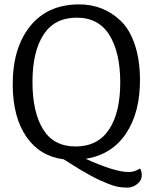

<svg xmlns="http://www.w3.org/2000/svg" viewBox="-20 -714 705 875"><path d="M618 54Q626 64 626 86Q626 108 605.5 124.5Q585 141 560.5 141Q536 141 516 137Q496 133 473 123.5Q450 114 432 106Q414 98 387.5 83Q361 68 347 60Q312 38 270 12Q162 -2 101 -89.5Q40 -177 38 -321Q36 -492 116 -593Q196 -694 341 -694Q451 -694 529 -620Q569 -583 593 -514.5Q617 -446 618 -354Q619 -203 555 -106.5Q491 -10 371 10Q503 70 567 70Q593 70 618 54ZM328.5 -633.5Q228 -633 178 -555.5Q128 -478 128 -340.5Q128 -203 176.5 -124.5Q225 -46 325.5 -46.5Q426 -47 477 -124Q528 -201 528 -338Q528 -475 478.5 -554.5Q429 -634 328.5 -633.5Z"/></svg>

Font: Karma Medium
Style: Regular
Weight: 500
Designer: Joana Correia
Foundry: Indian Type Foundry
Version: Version 1.202;PS 1.0;hotconv 1.0.78;makeotf.lib2.5.61930; tt